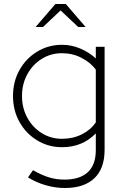

<svg xmlns="http://www.w3.org/2000/svg" viewBox="-20 -726 611 960"><path d="M305 214Q256 214 208 200Q160 186 120 161L145 125Q189 150 225.5 161Q262 172 302 172Q379 172 419 135Q459 98 459 25V-59Q392 10 290 10Q222 10 166 -24Q110 -58 77.5 -116Q45 -174 45 -246Q45 -318 77.5 -376Q110 -434 166 -468Q222 -502 290 -502Q337 -502 381 -483.5Q425 -465 459 -434V-492H503V23Q503 117 451.5 165.5Q400 214 305 214ZM290 -32Q345 -32 389.5 -54.5Q434 -77 459 -114V-378Q433 -413 388 -436.5Q343 -460 290 -460Q234 -460 188.5 -431.5Q143 -403 116.5 -354.5Q90 -306 90 -246Q90 -186 116.5 -137.5Q143 -89 188.5 -60.5Q234 -32 290 -32ZM371 -591 283 -674 195 -591H158L257 -706H309L408 -591Z"/></svg>

Font: Red Hat Display VF
Style: Regular
Weight: 300
Designer: Pentagram, MCKL
Foundry: Pentagram, MCKL
Version: Version 1.023